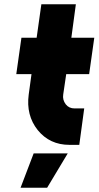

<svg xmlns="http://www.w3.org/2000/svg" viewBox="-20 -676 460 896"><path d="M76 200H200L296 40H137ZM173 -656 151 -500H80L56 -330H127L114 -235Q101 -138 156 -69Q212 0 304 0H350L373 -170H328Q302 -170 287 -189Q271 -210 275 -235L289 -330H396L420 -500H313L334 -656Z"/></svg>

Font: Unageo
Style: Black-Italic
Weight: 900
Designer: Richard Sepsi
Foundry: Richard Sepsi
Version: Version 2.000